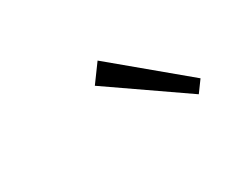

<svg xmlns="http://www.w3.org/2000/svg" viewBox="-42 -899 466 385"><g transform="rotate(-30 191.5 -707.0)"><path d="M164 -746 194 -787 355 -653 336 -627Z"/></g></svg>

Font: Bitter Pro Light
Style: Italic
Weight: 300
Italic angle: -9°
Designer: Sol Matas, and Bitter project Authors
Foundry: Sol Matas
Version: Version 1.010